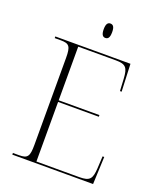

<svg xmlns="http://www.w3.org/2000/svg" viewBox="-160 -990 913 1090"><g transform="rotate(20 296.5 -445.0)"><path d="M316 -803C332 -803 342 -813 342 -847C342 -880 332 -890 316 -890C302 -890 291 -880 291 -847C291 -813 302 -803 316 -803ZM47 0H535L542 -166H532L528 -92C524 -28 512 -10 448 -10H189V-370H435V-380H189V-704H416C478 -704 490 -686 494 -622L498 -548H508L501 -714H47V-704H84C135 -704 146 -690 146 -620V-95C146 -24 135 -10 84 -10H47Z"/></g></svg>

Font: Noto Serif Display ExtraLight
Style: Regular
Weight: 200
Designer: Monotype Design Team
Foundry: Monotype Imaging Inc.
Version: Version 2.009